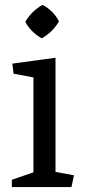

<svg xmlns="http://www.w3.org/2000/svg" viewBox="-20 -762 345 782"><path d="M206.1 -62 281.2 -47.9 271 0H28.3V-29.8L116.2 -60.1V-446.8L35.2 -461.9L30.3 -502.9L206.1 -526.9ZM83 -672.9Q108.4 -716.8 153.3 -742.2Q197.3 -719.2 220.2 -674.8Q194.3 -630.9 150.4 -606Q129.4 -617.2 111.8 -634.5Q94.2 -651.9 83 -672.9Z"/></svg>

Font: Brawler
Style: Regular
Weight: 400
Version: Version 1.000